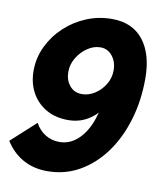

<svg xmlns="http://www.w3.org/2000/svg" viewBox="-104 -640 759 865"><g transform="rotate(10 276.0 -208.0)"><path d="M169 155Q107 155 58.5 128Q10 101 -22 50L90 -52Q107 -20 136 -2Q165 16 201 16Q253 16 293.5 -26.5Q334 -69 353 -145Q328 -118 295 -103Q262 -88 223 -88Q164 -88 121 -113Q78 -138 54.5 -181.5Q31 -225 31 -280Q31 -339 56 -391.5Q81 -444 124 -484.5Q167 -525 222.5 -548Q278 -571 339 -571Q433 -571 483 -507.5Q533 -444 533 -332Q533 -231 506.5 -142.5Q480 -54 431.5 12.5Q383 79 316.5 117Q250 155 169 155ZM263 -214Q294 -214 322 -232Q350 -250 368 -279.5Q386 -309 386 -344Q386 -382 365 -409Q344 -436 310 -436Q280 -436 251.5 -417Q223 -398 204.5 -367.5Q186 -337 186 -302Q186 -265 207 -239.5Q228 -214 263 -214Z"/></g></svg>

Font: Raleway ExtraBold
Style: Italic
Weight: 800
Italic angle: -12°
Designer: Matt McInerney, Pablo Impallari, Rodrigo Fuenzalida
Foundry: Matt McInerney, Pablo Impallari, Rodrigo Fuenzalida
Version: Version 4.026